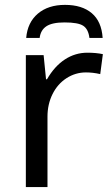

<svg xmlns="http://www.w3.org/2000/svg" viewBox="-20 -760 453 780"><path d="M335 -545.9Q370.6 -545.9 397.9 -540L387.2 -459Q357.4 -465.8 329.1 -465.8Q286.6 -465.8 250.2 -442.4Q213.9 -418.9 193.4 -377.7Q172.9 -336.4 172.9 -286.1V0H85V-536.1H157.2L167 -438H170.9Q201.7 -491.2 243.7 -518.6Q285.6 -545.9 335 -545.9ZM244.1 -740.2Q313 -740.2 352.8 -706.5Q392.6 -672.9 397 -606H343.3Q338.9 -641.6 318.1 -655.3Q297.4 -668.9 242.2 -668.9Q191.9 -668.9 168.5 -653.3Q145 -637.7 141.1 -606H86.4Q91.8 -668.9 133.8 -704.6Q175.8 -740.2 244.1 -740.2Z"/></svg>

Font: NotoSans
Style: Regular
Weight: 400
Designer: Monotype Design team
Foundry: Monotype Imaging Inc.
Version: Version 1.04; ttfautohint (v1.4.1)